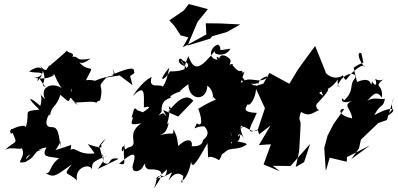

<svg xmlns="http://www.w3.org/2000/svg" viewBox="-20 -861 2051 990"><path d="M513 -31 493 -104C486 -86 481 -109 526 -146C484 -89 507 -133 502 -100C419 -111 417 -146 468 -70C366 -59 373 -121 329 -76C320 -66 345 -58 347 -114C257 -80 227 -86 237 -56C315 -129 288 -175 292 -98C282 -209 267 -205 237 -206C195 -213 242 -300 237 -260C245 -322 269 -301 291 -372C336 -337 338 -313 349 -403C359 -391 321 -359 349 -354C345 -347 415 -297 362 -332C463 -337 444 -339 478 -332C494 -346 465 -333 496 -343C520 -440 470 -397 528 -461L597 -472L663 -422L651 -469C710 -508 642 -474 669 -482C681 -519 648 -514 557 -475C552 -490 594 -440 560 -507C578 -453 562 -483 470 -445C511 -418 476 -457 423 -447C473 -544 447 -479 392 -536C385 -573 375 -504 447 -559C361 -542 390 -575 353 -568C369 -593 325 -585 326 -601C293 -567 239 -527 242 -525C219 -525 230 -472 187 -521C245 -430 162 -424 229 -409C199 -405 179 -494 173 -442C225 -503 178 -479 130 -492C210 -553 226 -461 155 -460C244 -443 278 -490 248 -476C266 -490 254 -471 297 -407C257 -436 182 -420 212 -350C156 -402 209 -390 188 -315C126 -369 115 -360 183 -296C90 -286 139 -289 113 -205C106 -228 12 -188 35 -180C27 -151 88 -212 36 -194C81 -101 57 -146 5 -85C33 -115 119 -72 83 -113C134 -49 37 -12 115 -26C122 -50 90 -50 199 -91C115 -74 127 -33 92 -22C177 -43 142 -90 220 -101C189 -47 232 -55 285 -45C230 -6 246 39 214 30C258 59 267 45 350 -13C300 51 328 20 377 70C362 -1 447 -21 454 13C456 -23 452 -25 530 -57C492 -31 516 -109 513 -23C559 2 529 -56 592 -42L485 10Z M841 -256C867 -239 825 -270 825 -276C804 -280 779 -239 813 -285C813 -326 819 -348 876 -362C844 -351 852 -371 914 -391C898 -380 904 -393 951 -427C953 -341 1046 -336 1049 -419C1090 -393 1077 -326 1077 -364C1139 -304 1089 -318 1176 -362C1144 -372 1071 -344 1001 -299C1003 -307 1041 -193 995 -225C973 -176 980 -213 1034 -209C1055 -186 1059 -164 1027 -139C1023 -93 946 -111 968 -107C976 -133 953 -160 899 -108C891 -171 890 -156 875 -194C868 -157 891 -183 804 -165C812 -171 838 -166 850 -228C828 -202 864 -264 850 -314C899 -266 856 -325 848 -282C884 -337 941 -385 977 -341L899 -260L821 -294ZM659 -256C716 -243 679 -330 671 -292C674 -235 623 -209 708 -225C628 -170 696 -120 653 -104C624 -99 624 -71 622 -119C616 -41 593 -107 622 -108C608 -38 643 -3 594 -17C668 -81 682 -74 670 -27C642 44 711 25 719 -6C744 -37 711 -5 744 12C826 11 832 31 774 109C802 41 760 90 841 12C835 79 809 23 783 61C879 41 878 -6 849 70C909 -16 936 91 931 21C917 70 923 108 912 62C915 94 957 36 965 -28C970 4 981 2 1050 -123C1052 -80 1054 -15 1054 -50C1072 -61 1115 -31 1110 -35C1138 -83 1103 -47 1155 -88C1190 -99 1210 -89 1252 -115C1244 -138 1177 -111 1169 -181C1198 -93 1140 -124 1196 -138C1177 -151 1215 -102 1219 -170C1198 -130 1208 -205 1239 -144C1192 -241 1254 -211 1219 -197C1240 -234 1275 -157 1318 -197C1232 -157 1277 -212 1304 -279C1230 -281 1243 -304 1259 -325C1260 -307 1302 -347 1301 -419C1304 -427 1281 -406 1270 -447C1277 -405 1321 -452 1311 -419C1312 -444 1324 -459 1365 -470C1322 -416 1267 -479 1222 -433C1225 -462 1254 -510 1232 -484C1224 -516 1225 -467 1179 -525C1191 -529 1151 -551 1157 -473C1157 -484 1161 -476 1247 -436C1213 -512 1145 -464 1169 -546C1172 -564 1101 -605 1111 -541C1128 -553 1084 -586 1102 -553C1045 -559 1068 -624 1105 -631C1135 -604 1083 -596 1168 -610C1147 -563 1066 -578 1092 -603C1013 -507 983 -487 951 -572C916 -488 935 -493 958 -483C912 -562 894 -568 935 -519C881 -537 906 -576 922 -549C983 -526 939 -491 857 -493C828 -444 785 -431 853 -513C832 -398 810 -427 822 -399C830 -447 738 -386 762 -464C764 -463 726 -457 664 -366C730 -428 722 -383 722 -307C798 -324 683 -268 722 -280L671 -299ZM953 -840 928 -807 853 -756 879 -728 911 -679 951 -668 922 -617 1044 -683 1041 -741 1118 -740 1219 -735 1150 -696 1074 -674 1064 -662 947 -626 999 -749 1052 -814 950 -841Z M1505 0 1522 -79 1524 -105 1530 -217C1530 -256 1515 -230 1532 -284C1578 -255 1593 -282 1629 -295C1623 -289 1602 -309 1614 -326C1676 -391 1697 -421 1631 -391C1689 -443 1655 -392 1654 -489C1651 -448 1615 -441 1646 -368C1590 -398 1672 -372 1722 -452C1715 -397 1750 -413 1720 -417C1750 -496 1827 -490 1810 -457C1777 -418 1811 -396 1753 -342C1745 -379 1714 -301 1822 -352C1731 -318 1788 -314 1796 -251C1726 -263 1722 -303 1755 -299L1701 -223L1669 -162L1652 -98L1660 21L1680 -48L1768 -27L1769 -51L1887 -111L1791 -40L1831 -96L1841 -141L1931 -227L1975 -242L2011 -360C1980 -286 2035 -321 1964 -257C2042 -294 2012 -325 1910 -267C1943 -333 1955 -299 1965 -353C1948 -340 1885 -380 1846 -309C1904 -376 1920 -401 1949 -357C1956 -423 1918 -409 1938 -436C1986 -479 1953 -430 1915 -454C1929 -413 1909 -420 1899 -441C1884 -389 1914 -479 1821 -438C1806 -501 1800 -520 1806 -513C1861 -555 1860 -510 1843 -586C1821 -597 1825 -559 1857 -518C1862 -509 1864 -531 1838 -518C1754 -467 1772 -420 1748 -473C1740 -463 1675 -435 1633 -525C1608 -497 1576 -468 1627 -511C1597 -535 1576 -498 1603 -508C1594 -490 1605 -535 1661 -485L1605 -624L1538 -533L1514 -499L1472 -429L1369 -485L1338 -430L1294 -416L1346 -303L1309 -192L1316 -168L1375 -214L1315 -113L1377 -117L1339 -13L1423 22L1387 -6L1478 -5L1579 -119L1548 -25Z"/></svg>

Font: Hussar Lance
Style: Italic
Weight: 700
Foundry: Cannot Into Space Fonts, PlusOne Fonts
Version: Version 2.27